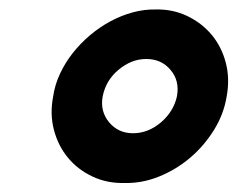

<svg xmlns="http://www.w3.org/2000/svg" viewBox="-20 -786 513 415"><path d="M95 -578Q98.5 -602.5 109.5 -626.2Q120.5 -650 137 -671Q153.5 -692 174.5 -709.8Q195.5 -727.5 218.8 -740Q242 -752.5 266.8 -759.2Q291.5 -766 315.5 -765.5Q353 -766.5 384.5 -751.5Q416 -736.5 437.5 -710.8Q459 -685 468 -650.5Q477 -616 470 -578Q464 -540 442.8 -505.5Q421.5 -471 391.2 -445.2Q361 -419.5 324 -404.5Q287 -389.5 249 -390.5Q211.5 -389.5 179.8 -404.5Q148 -419.5 126.8 -445.2Q105.5 -471 96.5 -505.5Q87.5 -540 95 -578ZM362.5 -578Q368.5 -612 348.5 -635Q329 -658.5 296 -658.5Q264 -658.5 236 -635Q209 -612.5 202 -578Q196 -546 215.5 -522Q235.5 -498 267.5 -498Q300.5 -498 328.5 -522Q355.5 -545.5 362.5 -578Z"/></svg>

Font: Russisch Sans
Style: Bold Italic
Weight: 700
Italic angle: -10°
Designer: Michael Sharanda (font) & Cristiano Sobral (main changes)
Foundry: Michael Sharanda
Version: Version 2.00;September 8, 2020;FontCreator 13.0.0.2681 64-bi